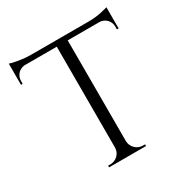

<svg xmlns="http://www.w3.org/2000/svg" viewBox="-166 -853 949 986"><g transform="rotate(-30 309.0 -359.5)"><path d="M589 -594C589 -594 599 -593 599 -593C599 -593 599 -719 599 -719C599 -719 599 -719 599 -719C594 -717 581 -714 560 -709C538 -704 511 -701 478 -701C478 -701 140 -701 140 -701C140 -701 140 -701 140 -701C119 -701 97 -703 72 -707C47 -711 30 -715 20 -719C20 -719 20 -593 20 -593C20 -593 30 -594 30 -594C30 -594 30 -611 30 -611C30 -611 30 -611 30 -611C30 -627 36 -641 47 -653C58 -664 71 -670 87 -671C87 -671 277 -671 277 -671C277 -671 277 -71 277 -71C277 -71 277 -71 277 -71C276 -54 270 -40 258 -28C245 -16 230 -10 213 -10C213 -10 200 -10 200 -10C200 -10 200 0 200 0C200 0 419 0 419 0C419 0 419 -10 419 -10C419 -10 406 -10 406 -10C406 -10 406 -10 406 -10C389 -10 374 -16 362 -28C349 -40 343 -55 342 -72C342 -72 342 -671 342 -671C342 -671 532 -671 532 -671C532 -671 532 -671 532 -671C547 -670 561 -664 572 -653C583 -641 589 -627 589 -611C589 -611 589 -594 589 -594Z"/></g></svg>

Font: Cinzel Utterance
Style: Regular
Weight: 500
Designer: Natanael Gama
Foundry: ""
Version: ""